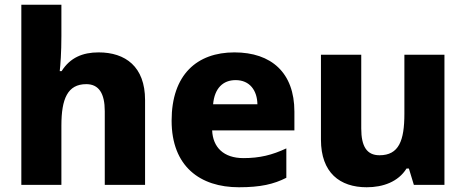

<svg xmlns="http://www.w3.org/2000/svg" viewBox="-20 -780 1965 810"><path d="M239 -628V-760H70V0H239V-250C239 -363 265 -425 344 -425C397 -425 422 -386 422 -311V0H592V-358C592 -499 509 -559 396 -559C329 -559 276 -537 240 -480H232C235 -507 239 -558 239 -628Z M969 -559C811 -559 704 -465 704 -271C704 -78 824 10 988 10C1079 10 1135 -3 1188 -30V-154C1128 -126 1076 -113 1007 -113C923 -113 878 -159 875 -230H1222V-309C1222 -473 1125 -559 969 -559ZM974 -442C1034 -442 1065 -398 1066 -340H879C885 -408 921 -442 974 -442Z M1855 -549H1686V-300C1686 -187 1663 -125 1581 -125C1527 -125 1504 -163 1504 -238V-549H1334V-191C1334 -51 1414 10 1527 10C1596 10 1660 -13 1695 -69H1705L1726 0H1855Z"/></svg>

Font: Noto Sans Lao ExtraBold
Style: Regular
Weight: 800
Designer: Monotype Design Team
Foundry: Monotype Imaging Inc.
Version: Version 2.003